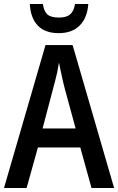

<svg xmlns="http://www.w3.org/2000/svg" viewBox="-20 -942 592 962"><path d="M551.8 0H438.5L382.3 -203.1H169.9L113.3 0H0L208 -716.3H343.8ZM193.4 -298.3H358.9L305.2 -495.6Q302.7 -503.9 299.6 -517.3Q296.4 -530.8 292.7 -546.6Q289.1 -562.5 285.9 -578.4Q282.7 -594.2 279.8 -607.4Q276.9 -620.6 275.4 -628.4Q271 -600.1 266.6 -579.3Q262.2 -558.6 257.3 -541Q245.1 -493.7 229.2 -434.3Q213.4 -375 193.4 -298.3ZM274.4 -775.9Q206.1 -775.9 169.7 -813.5Q133.3 -851.1 129.4 -921.9H194.8Q200.2 -884.8 217.8 -869.4Q235.4 -854 275.4 -854Q313 -854 331.5 -870.1Q350.1 -886.2 356 -921.9H422.4Q417.5 -852.5 379.2 -814.2Q340.8 -775.9 274.4 -775.9Z"/></svg>

Font: Open Sans
Style: Regular
Weight: 600
Width: 3
Foundry: Ascender Corporation
Version: Version 1.000